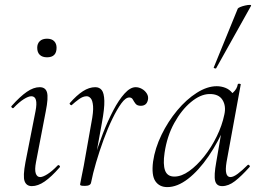

<svg xmlns="http://www.w3.org/2000/svg" viewBox="-20 -751 1055 784"><path d="M110 9Q88 9 80.5 -11Q73 -31 84 -89L125 -297Q137 -358 108 -358Q96 -358 77 -346Q58 -334 36 -311Q33 -307 28.5 -311.5Q24 -316 28 -319Q62 -357 89.5 -376Q117 -395 142 -395Q166 -395 172 -373.5Q178 -352 167 -297L127 -89Q121 -58 126 -43Q131 -28 144 -28Q155 -28 174 -40Q193 -52 215 -75Q219 -79 223 -74.5Q227 -70 223 -67Q190 -29 162.5 -10Q135 9 110 9ZM172 -517Q153 -517 142.5 -527Q132 -537 132 -556Q132 -573 142.5 -583Q153 -593 172 -593Q191 -593 201 -583Q211 -573 211 -556Q211 -517 172 -517Z M352 -6 342 -7Q350 -50 365 -102Q380 -154 400 -205.5Q420 -257 442.5 -300Q465 -343 488.5 -369Q512 -395 534 -395Q547 -395 559.5 -388Q572 -381 579.5 -369Q587 -357 584 -343Q581 -330 573.5 -324.5Q566 -319 555 -319Q540 -319 533.5 -327.5Q527 -336 522.5 -344.5Q518 -353 508 -353Q493 -353 475.5 -329Q458 -305 439 -266Q420 -227 403 -180.5Q386 -134 372.5 -88Q359 -42 352 -6ZM327 8Q314 8 310.5 6.5Q307 5 307 2Q307 -1 312.5 -26.5Q318 -52 322 -74L353 -249Q362 -295 360 -318Q358 -341 350.5 -349.5Q343 -358 334 -358Q319 -358 302.5 -346Q286 -334 273 -322Q271 -320 267 -323.5Q263 -327 265 -330Q293 -362 318.5 -378.5Q344 -395 369 -395Q386 -395 395.5 -383Q405 -371 406 -339.5Q407 -308 396 -249L352 -6Q350 8 327 8Z M663 13Q631 13 614.5 -11Q598 -35 605 -91Q613 -146 639.5 -200.5Q666 -255 703.5 -300Q741 -345 783.5 -372Q826 -399 865 -399Q883 -399 900 -392.5Q917 -386 929 -371Q941 -356 943 -332L905 -357Q916 -359 932 -373.5Q948 -388 951 -407Q953 -410 958.5 -409Q964 -408 963 -406L905 -89Q895 -28 921 -28Q933 -28 951 -41.5Q969 -55 991 -77Q994 -80 998 -76Q1002 -72 999 -69Q966 -32 939.5 -11.5Q913 9 887 9Q864 9 858.5 -12.5Q853 -34 863 -89L887 -229L903 -246Q872 -172 831.5 -113Q791 -54 747.5 -20.5Q704 13 663 13ZM692 -30Q721 -30 752.5 -52.5Q784 -75 813.5 -112Q843 -149 865 -194Q887 -239 896 -283Q904 -318 888.5 -343Q873 -368 834 -367Q798 -366 759.5 -334Q721 -302 691.5 -248.5Q662 -195 652 -127Q645 -80 654 -55Q663 -30 692 -30ZM863 -473Q862 -470 856.5 -472Q851 -474 853 -476L951 -716Q953 -719 961.5 -722.5Q970 -726 981 -728.5Q992 -731 999.5 -731Q1007 -731 1005 -727Z"/></svg>

Font: Cormorant Infant Light
Style: Italic
Weight: 300
Italic angle: -10°
Designer: Christian Thalmann (Catharsis Fonts)
Foundry: Catharsis Fonts
Version: Version 4.001